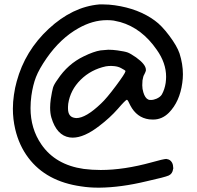

<svg xmlns="http://www.w3.org/2000/svg" viewBox="-20 -823 904 881"><path d="M435.5 -802.7Q440.4 -802.7 445.3 -802.7H455.1Q479.5 -802.7 506.8 -798.8Q616.2 -783.2 690.4 -728.5Q721.7 -706.1 756.8 -659.2Q792 -612.3 803.7 -578.1Q819.3 -529.3 819.3 -482.4Q819.3 -462.9 816.4 -442.4Q804.7 -356.4 754.9 -305.7Q723.6 -274.4 682.6 -274.4Q681.6 -274.4 680.7 -274.4Q672.9 -274.4 664.1 -275.4Q607.4 -283.2 578.1 -338.9Q566.4 -365.2 562.5 -365.2Q556.6 -365.2 520.5 -323.2Q484.4 -282.2 435.5 -245.1Q366.2 -191.4 313.5 -191.4Q306.6 -191.4 299.8 -192.4Q240.2 -201.2 215.8 -283.2Q210 -302.7 210 -329.1Q210 -346.7 212.9 -368.2Q218.8 -405.3 223.1 -420.4Q227.5 -435.5 244.1 -458Q291 -529.3 364.3 -564.5Q410.2 -586.9 441.4 -591.8Q457 -593.8 475.6 -594.7Q477.5 -594.7 479.5 -594.7Q497.1 -594.7 518.6 -591.8Q553.7 -586.9 566.4 -582Q579.1 -577.1 604.5 -559.6Q649.4 -527.3 649.4 -502.9Q649.4 -501 649.4 -499Q648.4 -494.1 642.6 -482.4Q636.7 -473.6 633.8 -454.1Q632.8 -442.4 632.8 -431.6Q632.8 -415 637.7 -399.4Q645.5 -373 660.2 -366.2Q662.1 -365.2 667 -364.3Q669.9 -364.3 672.9 -364.3Q684.6 -364.3 698.2 -370.1Q715.8 -377.9 722.7 -389.6Q735.4 -412.1 740.2 -442.4Q742.2 -459 742.2 -470.7Q742.2 -534.2 699.2 -594.7Q630.9 -693.4 532.2 -721.7Q512.7 -726.6 502 -728.5Q488.3 -730.5 473.6 -730.5Q471.7 -730.5 469.7 -730.5Q405.3 -730.5 339.8 -693.4Q257.8 -647.5 194.3 -556.6Q159.2 -505.9 145 -469.2Q130.9 -432.6 124 -383.8Q120.1 -354.5 120.1 -327.1Q120.1 -232.4 169.9 -160.2Q234.4 -66.4 364.3 -47.9Q402.3 -43 442.4 -43Q548.8 -43 675.8 -78.1Q727.5 -92.8 743.2 -93.8Q745.1 -92.8 746.1 -92.8H747.1Q760.7 -90.8 768.6 -78.1Q774.4 -68.4 774.4 -55.7Q775.4 -53.7 775.4 -51.8Q775.4 -49.8 774.4 -47.9Q771.5 -25.4 753.9 -17.6Q736.3 -9.8 652.3 8.8Q535.2 37.1 436.5 38.1Q433.6 38.1 430.7 38.1Q389.6 38.1 352.5 32.2Q192.4 9.8 110.4 -98.6Q67.4 -155.3 49.8 -230.5Q39.1 -276.4 39.1 -324.2Q39.1 -355.5 43.9 -387.7Q48.8 -421.9 56.6 -449.2Q94.7 -589.8 203.6 -690.9Q312.5 -792 435.5 -802.7ZM535.2 -510.7Q522.5 -517.6 504.9 -519.5Q498 -520.5 490.2 -520.5Q478.5 -520.5 465.8 -518.6Q397.5 -503.9 350.1 -457Q302.7 -410.2 293 -346.7Q292 -339.8 292 -333Q292 -330.1 292 -327.1Q292 -326.2 292 -325.2Q292 -287.1 322.3 -282.2Q326.2 -281.2 330.1 -281.2Q374 -281.2 443.4 -347.7Q468.8 -371.1 511.7 -428.7Q554.7 -486.3 555.7 -496.1V-497.1Q555.7 -500 535.2 -510.7Z"/></svg>

Font: sage sans
Style: Regular
Weight: 400
Version: Version 001.032